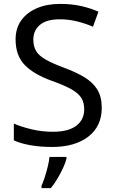

<svg xmlns="http://www.w3.org/2000/svg" viewBox="-20 -837 589 985"><path d="M502 -284Q502 -189 433 -136Q364 -83 247 -83Q187 -83 136 -92Q85 -101 51 -117V-203Q87 -187 140.5 -174Q194 -161 251 -161Q331 -161 371.5 -192Q412 -223 412 -276Q412 -311 397 -335Q382 -359 345.5 -379.5Q309 -400 244 -423Q153 -456 106.5 -504Q60 -552 60 -635Q60 -692 89 -732.5Q118 -773 169.5 -795Q221 -817 288 -817Q347 -817 396 -806Q445 -795 485 -777L457 -700Q420 -716 376.5 -727Q333 -738 286 -738Q219 -738 185 -709.5Q151 -681 151 -634Q151 -598 166 -574Q181 -550 215 -531Q249 -512 307 -490Q370 -467 413.5 -440.5Q457 -414 479.5 -377Q502 -340 502 -284ZM321 -23Q317 -5 304.5 22.5Q292 50 275.5 78Q259 106 241 128H193V116Q201 99 209.5 72.5Q218 46 225 17.5Q232 -11 234 -32H321Z"/></svg>

Font: Noto Sans Telugu UI
Style: Regular
Weight: 400
Designer: Jelle Bosma - Monotype Design Team
Foundry: Monotype Imaging Inc.
Version: Version 2.005; ttfautohint (v1.8.4.7-5d5b)